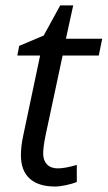

<svg xmlns="http://www.w3.org/2000/svg" viewBox="-20 -678 397 708"><path d="M147.9 -178.2Q139.2 -135.7 139.2 -111.1Q139.2 -86.4 153.3 -71.8Q167.5 -57.1 193.4 -57.1Q219.2 -57.1 263.2 -69.8V-6.8Q246.1 0 222.7 4.9Q199.2 9.8 183.1 9.8Q121.6 9.8 89.4 -19.5Q57.1 -48.8 57.1 -106Q57.1 -138.2 65.9 -179.2L127.9 -473.1H43.9L50.8 -508.8L141.1 -546.9L202.1 -658.2H250L223.1 -535.2H356.9L344.2 -473.1H210.9Z"/></svg>

Font: Open Sans Hebrew
Style: Italic
Weight: 400
Italic angle: -12°
Foundry: Ascender Corporation, Yanek Iontef
Version: Version 2.001;PS 002.001;hotconv 1.0.70;makeotf.lib2.5.58329